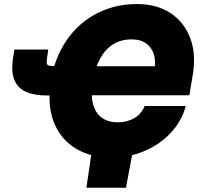

<svg xmlns="http://www.w3.org/2000/svg" viewBox="-20 -757 973 934"><path d="M521.5 9.8Q423.3 9.8 349.9 -33.7Q276.4 -77.1 242.4 -161.1Q208.5 -245.1 228 -365.2Q242.2 -451.7 279.3 -520.3Q316.4 -588.9 371.6 -637.5Q426.8 -686 496.6 -711.7Q566.4 -737.3 646.5 -737.3Q742.7 -737.3 809.3 -693.4Q876 -649.4 905.3 -571.8Q934.6 -494.1 918 -394.5L900.9 -293.5H352.1L375 -434.6H768.1L732.4 -428.7Q737.8 -461.9 728.3 -493.2Q718.8 -524.4 691.9 -544.9Q665 -565.4 620.1 -565.4Q568.8 -565.4 530.3 -541.3Q491.7 -517.1 466.8 -471.7Q441.9 -426.3 431.2 -362.3Q420.9 -299.3 431.6 -254.4Q442.4 -209.5 473.4 -185.8Q504.4 -162.1 553.7 -162.1Q577.1 -162.1 597.4 -167.5Q617.7 -172.9 634.5 -182.9Q651.4 -192.9 663.8 -207.8Q676.3 -222.7 683.6 -241.2H883.8Q869.1 -186 835.2 -140.1Q801.3 -94.2 752.7 -60.5Q704.1 -26.9 645 -8.5Q585.9 9.8 521.5 9.8ZM50.3 -516.1H214.8L212.4 -499Q207 -467.3 207 -454.1Q207 -440.9 217.3 -438Q227.5 -435.1 252.9 -435.1H281.7L258.3 -292.5H209Q107.9 -292.5 67.9 -338.1Q27.8 -383.8 44.4 -480.5ZM400.4 156.2 427.7 -31.2H627.9L592.8 156.2Z"/></svg>

Font: Inter 16pt Black
Style: Italic
Weight: 900
Italic angle: -9.3988°
Version: Version 4.001;git-66647c0bb